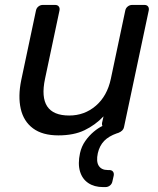

<svg xmlns="http://www.w3.org/2000/svg" viewBox="-20 -540 642 780"><path d="M398.6 220Q362.9 220 338.5 203.5Q314 187 304.9 156.1Q295.8 125.3 305 82.3Q311.1 54.6 326.5 32.8Q341.9 11 360.7 -4.8Q379.6 -20.6 396.4 -28.4Q394.9 -30.4 394.4 -33.5Q394 -36.5 394.4 -40L400.6 -67.3Q366.9 -31.9 323.4 -11Q279.9 10 217.1 10Q152.5 10 114.2 -18.5Q75.9 -46.9 64.3 -97.8Q52.7 -148.6 66.3 -214.6L126.1 -497.1Q128.1 -507.3 136 -513.6Q144 -520 154.2 -520H203.8Q214 -520 218.8 -513.6Q223.6 -507.3 221.6 -497.1L162.9 -219.9Q131.4 -70.7 261.1 -70.7Q323.2 -70.7 369.3 -110.3Q415.4 -149.9 430.3 -219.9L488.9 -497.1Q490.9 -507.3 498.9 -513.6Q506.9 -520 517.1 -520H566.5Q576.7 -520 581.5 -513.6Q586.2 -507.3 584.2 -497.1L483.6 -22.9Q482.4 -16 476.5 -10Q470.6 -4.1 460.4 0L454.9 1.6Q421.8 13.2 403.1 32.5Q384.4 51.9 377.4 82.3Q370.1 116.2 381.2 133.5Q392.2 150.8 418 150.8H423.9Q434.1 150.8 439 157.2Q443.9 163.6 441.9 173.8L436.6 197.1Q434.6 207.3 426.7 213.6Q418.7 220 408.5 220Z"/></svg>

Font: Rubik Light
Style: Italic
Weight: 300
Italic angle: -12°
Designer: Hubert and Fischer
Foundry: Hubert and Fischer
Version: Version 2.300;gftools[0.9.30]